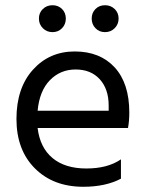

<svg xmlns="http://www.w3.org/2000/svg" viewBox="-20 -710 562 735"><path d="M217.5 -675.5Q232 -661 232 -639Q232 -617 217.5 -602Q203 -587 181 -587Q159 -587 144 -602Q129 -617 129 -639Q129 -661 144 -675.5Q159 -690 181 -690Q203 -690 217.5 -675.5ZM419 -675.5Q434 -661 434 -639Q434 -617 419 -602Q404 -587 382 -587Q360 -587 345.5 -602Q331 -617 331 -639Q331 -661 345.5 -675.5Q360 -690 382 -690Q404 -690 419 -675.5ZM124 -286H396V-306Q396 -369 362 -406.5Q328 -444 269.5 -444Q211 -444 171 -403Q131 -362 124 -286ZM299 5Q184 5 113.5 -65.5Q43 -136 43 -254.5Q43 -373 106 -443Q169 -513 266 -513Q363 -513 419 -452Q475 -391 475 -279Q475 -247 470 -220H124Q133 -145 181 -105Q229 -65 310.5 -65Q392 -65 443 -100V-26Q384 5 299 5Z"/></svg>

Font: Hind Colombo
Style: Regular
Weight: 400
Designer: Jyotish Sonowal, Aditi Pimprikar
Foundry: Indian Type Foundry
Version: Version 1.000;PS 1.0;hotconv 1.0.86;makeotf.lib2.5.63406; tt